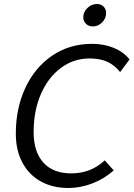

<svg xmlns="http://www.w3.org/2000/svg" viewBox="-20 -929 667 959"><path d="M59 -261Q59 -388 106.5 -490Q154 -592 240.5 -651Q327 -710 440 -710Q500 -710 549 -689.5Q598 -669 627 -632L580 -569Q553 -603 517 -620Q481 -637 427 -637Q348 -637 284.5 -590Q221 -543 184.5 -459.5Q148 -376 148 -269Q148 -171 196.5 -117Q245 -63 336 -63Q434 -63 503 -128L548 -78Q501 -36 441.5 -13Q382 10 321 10Q243 10 183.5 -23Q124 -56 91.5 -117.5Q59 -179 59 -261ZM396 -843Q396 -869 416.5 -889Q437 -909 464 -909Q485 -909 497.5 -896Q510 -883 510 -864Q510 -837 490 -817Q470 -797 444 -797Q423 -797 409.5 -810Q396 -823 396 -843Z"/></svg>

Font: Niramit
Style: Italic
Weight: 400
Italic angle: -10°
Version: Version 1.000; ttfautohint (v1.6)